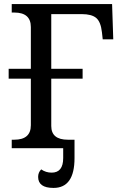

<svg xmlns="http://www.w3.org/2000/svg" viewBox="-20 -734 601 951"><path d="M349.1 0H38.1V-42H50.8Q132.8 -42 132.8 -113.8V-344.2H22.9V-393.1H132.8V-600.1Q132.8 -671.9 50.8 -671.9H38.1V-713.9H535.2L541 -539.1H488.8L484.9 -574.2Q479 -626.5 456.3 -645.3Q433.6 -664.1 384.8 -664.1H233.9V-393.1H389.2V-344.2H233.9V-109.9Q233.9 -42 315.9 -42H349.1ZM349.1 -42V48.8Q349.1 196.8 245.1 196.8Q168.9 196.8 168.9 142.1Q168.9 120.1 184.1 105Q207 121.1 235.8 121.1Q293 121.1 293 48.8V-42Z"/></svg>

Font: Noto Serif
Style: Regular
Weight: 400
Designer: Monotype Design team
Foundry: Monotype Imaging Inc.
Version: Version 1.02